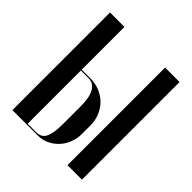

<svg xmlns="http://www.w3.org/2000/svg" viewBox="-188 -836 972 972"><g transform="rotate(45 298.0 -349.5)"><path d="M152.2 -393V-699H48.8V0H231.8Q263.2 0 290.8 -13Q318.2 -26 339 -48.2Q359.8 -70.5 371.5 -100.4Q383.2 -130.2 383.2 -164.2V-224Q383.2 -260.5 370.2 -291.5Q357.2 -322.5 334.8 -345Q312.2 -367.5 281.2 -380.2Q250.2 -393 213.8 -393ZM279.8 -130.5Q279.8 -95.8 275.9 -72.2Q272 -48.8 264.1 -34Q256.2 -19.2 243.5 -12.6Q230.8 -6 213.2 -6H152.2V-387H206.2Q242 -387 260.9 -355.2Q279.8 -323.5 279.8 -258.5ZM443.2 -699V0H546.8V-699Z"/></g></svg>

Font: Moniqa Black
Style: Regular
Weight: 900
Designer: Rajesh Rajput
Foundry: Rajesh Rajput
Version: Version 1.000